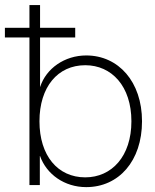

<svg xmlns="http://www.w3.org/2000/svg" viewBox="-55 -748 627 776"><path d="M293.5 8.3C424.8 8.3 519 -97.2 519 -257.8C519 -417.5 423.8 -523.9 293.5 -523.9C206.1 -523.9 131.3 -471.2 107.4 -397H106.9V-596.7H249V-635.7H106.9V-727.5H64V-635.7H-35.2V-596.7H64V0H106V-117.2H106.9C133.3 -43 206.1 8.3 293.5 8.3ZM289.6 -31.2C178.2 -31.2 104.5 -119.1 104.5 -257.8C104.5 -396.5 178.2 -484.4 289.6 -484.4C396.5 -484.4 476.1 -399.4 476.1 -257.8C476.1 -116.2 396.5 -31.2 289.6 -31.2Z"/></svg>

Font: Raveo Display Display ExLight
Style: Regular
Weight: 200
Designer: Jakub Foglar, Rasmus Andersson (Inter)
Foundry: Jakubfoglar.com
Version: Version 1.100;Glyphs 3.2.3 (3260)